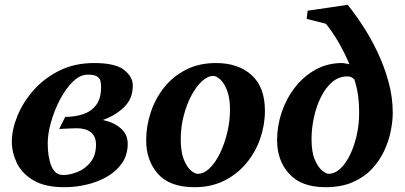

<svg xmlns="http://www.w3.org/2000/svg" viewBox="-20 -760 1669 792"><path d="M527.8 -407.2Q527.8 -351.6 490.5 -316.7Q453.1 -281.7 403.8 -265.1Q448.7 -255.9 477.8 -231Q506.8 -206.1 506.8 -167Q506.8 -121.6 483.9 -87.9Q460.9 -54.2 422.9 -32Q384.8 -9.8 338.6 1.2Q292.5 12.2 246.1 12.2Q165 12.2 117.4 -16.4Q69.8 -44.9 49.3 -88.1Q28.8 -131.3 28.8 -175.8Q28.8 -225.1 51.5 -281.2Q74.2 -337.4 117.9 -387.2Q161.6 -437 224.6 -468.5Q287.6 -500 368.2 -500Q455.6 -500 491.7 -471.7Q527.8 -443.4 527.8 -407.2ZM397 -401.9Q397 -414.6 394.3 -426Q391.6 -437.5 380.1 -444.8Q368.7 -452.1 341.8 -452.1Q310.1 -452.1 280.5 -423.1Q251 -394 227.5 -349.4Q204.1 -304.7 190.4 -256.3Q176.8 -208 176.8 -168.9Q176.8 -111.8 191.9 -75Q207 -38.1 241.2 -38.1Q269 -38.1 300.5 -51Q332 -64 354 -91.6Q376 -119.1 376 -163.1Q376 -198.2 354.5 -214.6Q333 -231 296.9 -231Q288.1 -231 266.6 -230Q245.1 -229 224.1 -228L249 -277.8Q288.6 -277.8 322.3 -288.8Q356 -299.8 376.5 -326.7Q397 -353.5 397 -401.9Z M1072.8 -303.2Q1072.8 -244.1 1053.2 -188Q1033.7 -131.8 996.1 -86.7Q958.5 -41.5 904.8 -14.6Q851.1 12.2 782.7 12.2Q680.2 12.2 631.6 -42.7Q583 -97.7 583 -181.2Q583 -239.7 601.8 -296.6Q620.6 -353.5 657.2 -399.4Q693.8 -445.3 747.6 -472.7Q801.3 -500 870.6 -500Q962.9 -500 1017.8 -450.4Q1072.8 -400.9 1072.8 -303.2ZM928.7 -307.1Q928.7 -356 916.7 -386.7Q904.8 -417.5 888.7 -432.1Q872.6 -446.8 859.9 -446.8Q836.9 -446.8 813.2 -425Q789.6 -403.3 769.8 -366.5Q750 -329.6 737.8 -282.7Q725.6 -235.8 725.6 -185.1Q725.6 -133.8 738 -102.5Q750.5 -71.3 767.1 -57.1Q783.7 -43 794.9 -43Q821.3 -43 845.2 -66.4Q869.1 -89.8 887.9 -128.9Q906.7 -168 917.7 -214.6Q928.7 -261.2 928.7 -307.1Z M1600.1 -294.9Q1600.1 -261.2 1592 -220.2Q1584 -179.2 1564.9 -138.2Q1545.9 -97.2 1514.2 -63.2Q1482.4 -29.3 1435.1 -8.5Q1387.7 12.2 1322.3 12.2Q1224.1 12.2 1173.6 -42.2Q1123 -96.7 1123 -182.1Q1123 -241.2 1142.3 -297.9Q1161.6 -354.5 1197.3 -400.1Q1232.9 -445.8 1282 -472.9Q1331.1 -500 1391.1 -500Q1396 -500 1406 -498Q1416 -496.1 1421.4 -495.1Q1402.3 -540 1377.9 -583Q1353.5 -626 1324.2 -662.1L1245.1 -682.1L1249 -715.8L1414.1 -740.2Q1443.8 -703.6 1476.3 -654.1Q1508.8 -604.5 1536.9 -545.7Q1564.9 -486.8 1582.5 -423.1Q1600.1 -359.4 1600.1 -294.9ZM1461.4 -292Q1461.4 -338.4 1456.3 -370.8Q1451.2 -403.3 1441.4 -433.1Q1436 -437.5 1429.7 -441.2Q1423.3 -444.8 1412.1 -444.8Q1377.4 -444.8 1350.1 -421.4Q1322.8 -397.9 1303.7 -359.4Q1284.7 -320.8 1274.9 -275.4Q1265.1 -230 1265.1 -186Q1265.1 -132.3 1278.8 -100.8Q1292.5 -69.3 1309.1 -56.2Q1325.7 -43 1334.5 -43Q1360.8 -43 1383.8 -64.5Q1406.7 -85.9 1424.1 -121.8Q1441.4 -157.7 1451.4 -201.9Q1461.4 -246.1 1461.4 -292Z"/></svg>

Font: Charis
Style: Bold Italic
Weight: 700
Italic angle: -11°
Designer: Walt Agee, Miriam Martin, Annie Olsen, Victor Gaultney, Lorna Priest, Alan Ward, Bob Hallissy, Martin Hosken, Sharon Cor
Foundry: SIL Global
Version: Version 7.000